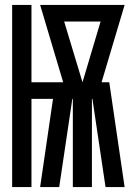

<svg xmlns="http://www.w3.org/2000/svg" viewBox="-20 -755 540 775"><path d="M29 0V-735H107V-423H235L142 -735H483L390 -423H421L483 0H406L353 -356H351V0H274V-356H272L219 0H142L194 -356H107V0ZM313 -423 386 -668H239Z"/></svg>

Font: Iosevka Term
Style: Bold
Weight: 700
Monospace: yes
Designer: Belleve Invis
Foundry: Belleve Invis
Version: Version 30.0.1